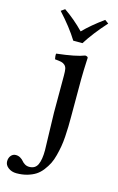

<svg xmlns="http://www.w3.org/2000/svg" viewBox="-186 -697 597 975"><g transform="rotate(15 112.0 -209.5)"><path d="M110.8 -122.1V-316.9Q110.8 -339.4 108.6 -351.1Q106.4 -362.8 98.4 -370.4Q90.3 -377.9 79.3 -380.4Q68.4 -382.8 45.9 -384.8Q44.4 -389.6 43.5 -399.4Q42.5 -409.2 43.9 -414.1Q146.5 -425.8 189 -442.9Q195.3 -442.9 199.7 -440.4Q204.1 -438 204.1 -434.1Q204.1 -433.1 203.1 -414.8Q202.1 -396.5 201.2 -369.6Q200.2 -342.8 200.2 -320.8V-122.1Q200.2 -92.8 199.7 -71.5Q199.2 -50.3 197.3 -20Q195.3 10.3 191.4 32.7Q187.5 55.2 180.7 82Q173.8 108.9 164.1 128.2Q154.3 147.5 139.4 167Q124.5 186.5 106 198.5Q87.4 210.4 61.8 217.8Q36.1 225.1 5.9 225.1Q-19.5 225.1 -37.4 211.4Q-55.2 197.8 -55.2 178.2Q-55.2 160.2 -45.2 148.2Q-35.2 136.2 -20 136.2Q-6.8 136.2 3.9 142.6Q14.6 148.9 20.5 156.5Q26.4 164.1 36.6 170.4Q46.9 176.8 60.1 176.8Q91.8 176.8 104 150.4Q116.2 124 116.2 75.2Q116.2 52.7 113.5 -20.8Q110.8 -94.2 110.8 -122.1ZM159.2 -500H110.8Q73.2 -561 9.8 -629.9L29.8 -644Q85.9 -605.5 134.8 -555.2Q176.3 -597.7 240.2 -644L259.8 -629.9Q196.8 -560.1 159.2 -500Z"/></g></svg>

Font: Common Serif News
Style: Regular
Weight: 450
Designer: Philipp H. Poll, Khaled Hosny
Foundry: Stefan Peev, Context Ltd.
Version: Version 1.026